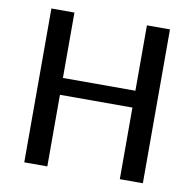

<svg xmlns="http://www.w3.org/2000/svg" viewBox="-78 -773 864 853"><g transform="rotate(10 354.0 -347.0)"><path d="M86 0V-694H190V-399H517V-694H621V0H517V-323H190V0Z"/></g></svg>

Font: MathJax_SansSerif
Style: Regular
Weight: 400
Version: Version 1.1